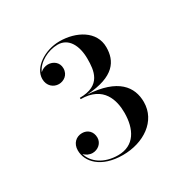

<svg xmlns="http://www.w3.org/2000/svg" viewBox="-113 -1021 675 680"><g transform="rotate(-30 225.0 -681.0)"><path d="M363 -577C363 -639 324.5 -693 202 -700C317 -707 345 -756 345 -811.5C345 -878 278.5 -912.5 211.5 -912.5C150.5 -912.5 92 -873.5 92 -827C92 -798.5 112.5 -782 134.5 -782C153.5 -782 176 -795 176 -823C176 -847.5 156 -862 134.5 -862C123.5 -862 111 -857.5 102.5 -849C116.5 -882.5 161 -905.5 199.5 -905.5C244.5 -905.5 266.5 -863 266.5 -809.5C266.5 -762 261.5 -703 174 -703V-697.5C267.5 -697.5 284.5 -628.5 284.5 -578.5C284.5 -512 257 -459 190.5 -459C132.5 -459 93 -488.5 82.5 -526C90.5 -517 103 -511 116 -511C137.5 -511 157.5 -527 157.5 -550C157.5 -575.5 140 -591 118 -591C93.5 -591 74.5 -573.5 74.5 -545C74.5 -498.5 116.5 -451 205.5 -451C290 -451 363 -499 363 -577Z"/></g></svg>

Font: Bodoni* 24pt Medium
Style: Regular
Weight: 500
Version: Version 2.3